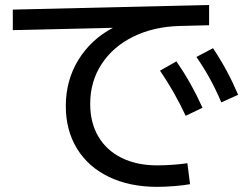

<svg xmlns="http://www.w3.org/2000/svg" viewBox="-20 -723 978 768"><path d="M243.2 -298.8Q243.2 -400.9 293.2 -482.9Q343.3 -564.9 431.6 -611.8L31.2 -602.5V-684.6L816.4 -703.1V-622.1L698.2 -619.1Q594.2 -616.2 513.2 -576.4Q432.1 -536.6 386.5 -466.8Q340.8 -397 340.8 -307.6Q340.8 -232.4 373.3 -177Q405.8 -121.6 466.3 -91.6Q526.9 -61.5 609.4 -61.5Q637.2 -61.5 672.1 -64Q707 -66.4 729.5 -70.3L740.2 13.7Q713.4 18.6 676.3 21.5Q639.2 24.4 608.4 24.4Q498.5 24.4 415.8 -15.4Q333 -55.2 288.1 -128.4Q243.2 -201.7 243.2 -298.8ZM620.1 -440.4 685.5 -477.5Q717.8 -430.7 742.4 -386.7Q767.1 -342.8 790 -292L722.7 -259.8Q679.2 -353.5 620.1 -440.4ZM765.6 -495.1 832 -530.3Q863.8 -482.4 887.7 -437.7Q911.6 -393.1 932.6 -343.8L865.2 -313.5Q844.2 -363.3 820.3 -407Q796.4 -450.7 765.6 -495.1Z"/></svg>

Font: Pretendard Medium
Style: Regular
Weight: 500
Designer: Base glyphs from Inter by Rasmus Andersson; Hangeul glyphs from Noto Sans CJK(Source Han Sans) by Jang Soo-young and Kan
Foundry: Kil Hyung-jin
Version: Version 1.309